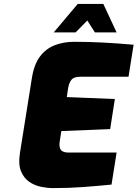

<svg xmlns="http://www.w3.org/2000/svg" viewBox="-20 -957 704 983"><path d="M251 6Q223 6 190.5 -0.5Q158 -7 130 -26Q102 -45 87.5 -80.5Q73 -116 82 -173L143 -556Q154 -627 184.5 -667.5Q215 -708 260.5 -725.5Q306 -743 360 -743Q435 -743 510 -739Q585 -735 664 -728L638 -564H390Q359 -564 346.5 -549.5Q334 -535 329 -507L322 -460L568 -450L544 -296L294 -286L285 -228Q283 -212 286.5 -200Q290 -188 301 -182Q312 -176 331 -176H577L551 -12Q481 -5 408 0.5Q335 6 251 6ZM255 -791 378 -937H509L577 -791H466L427 -852L367 -791Z"/></svg>

Font: Exo Thin Black
Style: Italic
Weight: 900
Italic angle: -9°
Version: Version 2.000